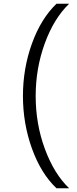

<svg xmlns="http://www.w3.org/2000/svg" viewBox="-20 -824 411 1022"><path d="M280.8 178.2Q198.2 100.1 150.1 -33.2Q102.1 -166.5 102.1 -313Q102.1 -459.5 150.1 -592.3Q198.2 -725.1 280.8 -804.2H348.1Q266.6 -725.6 218.3 -592.8Q169.9 -460 169.9 -313Q169.9 -163.6 219.2 -30.5Q268.6 102.5 348.1 178.2Z"/></svg>

Font: Lumene Sans Condensed
Style: Regular
Weight: 400
Width: 3
Designer: Deni Anggara
Version: Version 1.003;Glyphs 3.1.2 (3151)